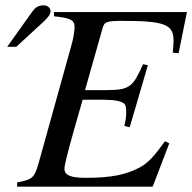

<svg xmlns="http://www.w3.org/2000/svg" viewBox="-20 -698 719 718"><path d="M7 -523H41L129 -604C152 -625 169 -641 169 -656C169 -671 155 -678 144 -678C123 -678 112 -670 101 -655ZM679 -653H182V-637C244 -631 259 -623 259 -596C259 -584 254 -552 248 -532L125 -90C109 -32 100 -26 44 -16V0H551L613 -162L597 -170C559 -117 535 -89 503 -72C452 -45 398 -33 300 -33C244 -33 221 -43 221 -67C221 -79 232 -125 257 -213L289 -325H367C407 -325 434 -320 445 -310C450 -305 452 -296 452 -279C452 -261 450 -249 445 -227L465 -222L533 -454L515 -458C477 -373 466 -361 376 -361H298L364 -594C370 -616 380 -620 437 -620C594 -620 629 -607 629 -547C629 -534 628 -518 626 -501L648 -499Z"/></svg>

Font: STIXGeneral
Style: Italic
Weight: 400
Italic angle: -16.33°
Designer: MicroPress Inc., with final additions and corrections provided by Coen Hoffman, Elsevier (retired)
Version: Version 1.1.0